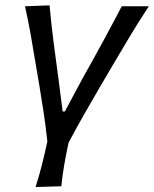

<svg xmlns="http://www.w3.org/2000/svg" viewBox="-20 -520 589 734"><path d="M116 195Q130 151 140.8 108.2Q151.5 65.5 161 20.5Q155 -36.5 147 -89Q139 -141.5 131 -189.5L116.5 -275Q107.5 -329.5 97.8 -385.2Q88 -441 75.5 -496L169.5 -499.5Q176 -427 184.8 -358.8Q193.5 -290.5 203.5 -218.5L219.5 -94H228L295.5 -220Q335.5 -291 373 -360Q410.5 -429 445.5 -496H549Q512.5 -441 478.5 -384.5Q444.5 -328 412 -272.5L359.5 -183Q330.5 -133.5 302 -83.5Q273.5 -33.5 242 25.5Q233 68 225.8 108.8Q218.5 149.5 214.5 192Z"/></svg>

Font: Commissioner Flair
Style: Italic
Weight: 400
Italic angle: -12°
Designer: Kostas Bartsokas
Foundry: Kostas Bartsokas
Version: Version 1.000; ttfautohint (v1.8.3)